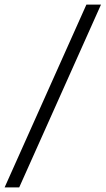

<svg xmlns="http://www.w3.org/2000/svg" viewBox="-51 -762 456 829"><path d="M32 47 385 -742H322L-31 47Z"/></svg>

Font: Cheyenne Sans Light
Style: Italic
Weight: 300
Italic angle: -8.13011°
Designer: The Public Sans project authors (U.S. Web Design System), Libre Franklin designed by Pablo Impallari and Rodrigo Fuenzal
Foundry: The Cheyenne Sans Project Authors
Version: Version 2.007